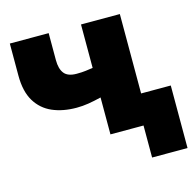

<svg xmlns="http://www.w3.org/2000/svg" viewBox="-99 -617 886 869"><g transform="rotate(-15 344.0 -182.5)"><path d="M509 150V0H461V-143H675V150ZM354 0V-173Q321.5 -165 293.8 -160.5Q266 -156 238 -156Q174 -156 125 -177.2Q76 -198.5 48.2 -244.5Q20.5 -290.5 20.5 -364.5V-515H202.5V-388.5Q202.5 -347.5 219.5 -326Q236.5 -304.5 277.5 -304.5Q302.5 -304.5 320.2 -306.8Q338 -309 354 -311.5V-515H536V0Z"/></g></svg>

Font: Geologica ExtraBold
Style: Regular
Weight: 800
Designer: Sindre Bremnes, Frode Helland
Foundry: Monokrom Skriftforlag AS
Version: Version 1.010;gftools[0.9.28]